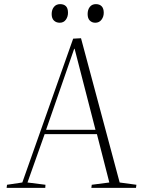

<svg xmlns="http://www.w3.org/2000/svg" viewBox="-20 -909 689 929"><path d="M372 -724 559 -26 640 -15 638 0H422L424 -15L509 -26L449 -260H196L113 -26L200 -15L199 0H12L14 -15L88 -26L334 -722ZM203 -281H442L341 -673H339ZM230 -841Q230 -862 241 -875.5Q252 -889 271 -889Q289 -889 299 -879Q309 -869 309 -847Q309 -828 298.5 -813.5Q288 -799 269 -799Q252 -799 241 -809.5Q230 -820 230 -841ZM404 -841Q404 -862 414.5 -875.5Q425 -889 444 -889Q462 -889 472 -878.5Q482 -868 482 -847Q482 -828 471 -813.5Q460 -799 441 -799Q425 -799 414.5 -809.5Q404 -820 404 -841Z"/></svg>

Font: Literata 60pt ExtraLight
Style: Italic
Weight: 250
Italic angle: -2°
Designer: Latin by Veronika Burian and Jose Scaglione. Greek by Irene Vlachou. Cyrillic by Vera Evstafieva
Foundry: TypeTogether
Version: Version 3.103;gftools[0.9.29]